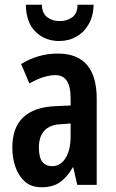

<svg xmlns="http://www.w3.org/2000/svg" viewBox="-20 -780 489 810"><path d="M224 -554Q388 -554 388 -363V0H306L289 -74H287Q263 -32 232.5 -11Q202 10 156 10Q112 10 85 -14Q58 -38 45 -76Q32 -114 32 -158Q32 -242 78 -285Q124 -328 211 -332L278 -335V-366Q278 -413 262.5 -438Q247 -463 213 -463Q166 -463 104 -428L69 -510Q141 -554 224 -554ZM237 -256Q190 -254 167 -228.5Q144 -203 144 -158Q144 -116 158.5 -97.5Q173 -79 200 -79Q235 -79 256.5 -113Q278 -147 278 -207V-259ZM375 -760Q374 -713 354.5 -678.5Q335 -644 302.5 -625.5Q270 -607 230 -607Q170 -607 130 -646Q90 -685 89 -760H157Q157 -724 179 -707.5Q201 -691 232 -691Q262 -691 284.5 -707Q307 -723 307 -760Z"/></svg>

Font: Noto Sans Tamil ExtraCondensed SemiBold
Style: Regular
Weight: 600
Width: 2
Designer: Jelle Bosma - Monotype Design Team
Foundry: Monotype Imaging Inc.
Version: Version 2.004; ttfautohint (v1.8.4.7-5d5b)